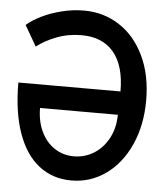

<svg xmlns="http://www.w3.org/2000/svg" viewBox="-52 -775 705 826"><g transform="rotate(5 300.0 -362.5)"><path d="M577.5 -366.5Q577.5 -260 539.5 -175.5Q501.5 -91 435 -43.5Q368.5 4 286.5 4Q205 4 145.8 -42.5Q86.5 -89 54.8 -178.8Q23 -268.5 23 -396H464Q464 -507 415.5 -564.8Q367 -622.5 277 -622.5Q218.5 -622.5 167.8 -602.8Q117 -583 84 -556.5L32.5 -645.5Q57 -667 96 -686.2Q135 -705.5 182.8 -717.2Q230.5 -729 278.5 -729Q361.5 -729 429.5 -685.8Q497.5 -642.5 537.5 -560.2Q577.5 -478 577.5 -366.5ZM288 -100.5Q335 -100.5 374.5 -125Q414 -149.5 437.5 -193.8Q461 -238 461.5 -295H125.5Q125.5 -238 146.5 -193.8Q167.5 -149.5 204.5 -125Q241.5 -100.5 288 -100.5Z"/></g></svg>

Font: JuliaMono Medium
Style: Regular
Weight: 500
Monospace: yes
Designer: cormullion
Foundry: corm
Version: Version 0.054; ttfautohint (v1.8.4)